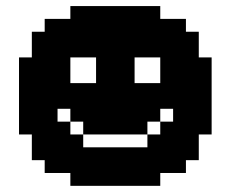

<svg xmlns="http://www.w3.org/2000/svg" viewBox="-20 -728 748 623"><path d="M166.7 -500H208.3V-458.3H166.7ZM291.7 -416.7H333.3V-375H291.7ZM291.7 -375H333.3V-333.3H291.7ZM250 -375H291.7V-333.3H250ZM208.3 -375H250V-333.3H208.3ZM166.7 -416.7H208.3V-375H166.7ZM166.7 -458.3H208.3V-416.7H166.7ZM208.3 -416.7H250V-375H208.3ZM250 -416.7H291.7V-375H250ZM125 -500H166.7V-458.3H125ZM333.3 -500H375V-458.3H333.3ZM291.7 -333.3H333.3V-291.7H291.7ZM166.7 -541.7H208.3V-500H166.7ZM125 -375H166.7V-333.3H125ZM125 -333.3H166.7V-291.7H125ZM125 -416.7H166.7V-375H125ZM125 -458.3H166.7V-416.7H125ZM125 -541.7H166.7V-500H125ZM333.3 -541.7H375V-500H333.3ZM333.3 -458.3H375V-416.7H333.3ZM333.3 -375H375V-333.3H333.3ZM333.3 -333.3H375V-291.7H333.3ZM250 -333.3H291.7V-291.7H250ZM166.7 -583.3H208.3V-541.7H166.7ZM208.3 -583.3H250V-541.7H208.3ZM250 -583.3H291.7V-541.7H250ZM291.7 -583.3H333.3V-541.7H291.7ZM375 -500H416.7V-458.3H375ZM375 -458.3H416.7V-416.7H375ZM375 -416.7H416.7V-375H375ZM375 -375H416.7V-333.3H375ZM166.7 -291.7H208.3V-250H166.7ZM83.3 -375H125V-333.3H83.3ZM83.3 -416.7H125V-375H83.3ZM83.3 -458.3H125V-416.7H83.3ZM83.3 -500H125V-458.3H83.3ZM125 -583.3H166.7V-541.7H125ZM208.3 -625H250V-583.3H208.3ZM250 -625H291.7V-583.3H250ZM291.7 -625H333.3V-583.3H291.7ZM333.3 -583.3H375V-541.7H333.3ZM375 -541.7H416.7V-500H375ZM416.7 -583.3H458.3V-541.7H416.7ZM416.7 -416.7H458.3V-375H416.7ZM416.7 -375H458.3V-333.3H416.7ZM416.7 -333.3H458.3V-291.7H416.7ZM375 -583.3H416.7V-541.7H375ZM333.3 -625H375V-583.3H333.3ZM458.3 -416.7H500V-375H458.3ZM458.3 -375H500V-333.3H458.3ZM375 -333.3H416.7V-291.7H375ZM125 -291.7H166.7V-250H125ZM208.3 -250H250V-208.3H208.3ZM250 -250H291.7V-208.3H250ZM166.7 -625H208.3V-583.3H166.7ZM250 -666.7H291.7V-625H250ZM291.7 -666.7H333.3V-625H291.7ZM333.3 -666.7H375V-625H333.3ZM375 -666.7H416.7V-625H375ZM375 -625H416.7V-583.3H375ZM416.7 -625H458.3V-583.3H416.7ZM458.3 -583.3H500V-541.7H458.3ZM500 -416.7H541.7V-375H500ZM166.7 -250H208.3V-208.3H166.7ZM458.3 -625H500V-583.3H458.3ZM500 -583.3H541.7V-541.7H500ZM541.7 -541.7H583.3V-500H541.7ZM541.7 -500H583.3V-458.3H541.7ZM541.7 -458.3H583.3V-416.7H541.7ZM541.7 -416.7H583.3V-375H541.7ZM541.7 -375H583.3V-333.3H541.7ZM416.7 -250H458.3V-208.3H416.7ZM458.3 -250H500V-208.3H458.3ZM500 -291.7H541.7V-250H500ZM250 -208.3H291.7V-166.7H250ZM291.7 -208.3H333.3V-166.7H291.7ZM333.3 -208.3H375V-166.7H333.3ZM375 -208.3H416.7V-166.7H375ZM41.7 -541.7H83.3V-500H41.7ZM41.7 -500H83.3V-458.3H41.7ZM41.7 -458.3H83.3V-416.7H41.7ZM41.7 -416.7H83.3V-375H41.7ZM41.7 -375H83.3V-333.3H41.7ZM41.7 -333.3H83.3V-291.7H41.7ZM83.3 -333.3H125V-291.7H83.3ZM83.3 -291.7H125V-250H83.3ZM125 -250H166.7V-208.3H125ZM166.7 -208.3H208.3V-166.7H166.7ZM208.3 -208.3H250V-166.7H208.3ZM250 -166.7H291.7V-125H250ZM291.7 -166.7H333.3V-125H291.7ZM333.3 -166.7H375V-125H333.3ZM375 -166.7H416.7V-125H375ZM416.7 -208.3H458.3V-166.7H416.7ZM458.3 -208.3H500V-166.7H458.3ZM500 -250H541.7V-208.3H500ZM541.7 -333.3H583.3V-291.7H541.7ZM208.3 -166.7H250V-125H208.3ZM125 -208.3H166.7V-166.7H125ZM83.3 -250H125V-208.3H83.3ZM83.3 -541.7H125V-500H83.3ZM83.3 -583.3H125V-541.7H83.3ZM83.3 -625H125V-583.3H83.3ZM125 -625H166.7V-583.3H125ZM125 -666.7H166.7V-625H125ZM166.7 -666.7H208.3V-625H166.7ZM208.3 -666.7H250V-625H208.3ZM208.3 -708.3H250V-666.7H208.3ZM250 -708.3H291.7V-666.7H250ZM291.7 -708.3H333.3V-666.7H291.7ZM333.3 -708.3H375V-666.7H333.3ZM375 -708.3H416.7V-666.7H375ZM416.7 -708.3H458.3V-666.7H416.7ZM416.7 -666.7H458.3V-625H416.7ZM458.3 -666.7H500V-625H458.3ZM500 -625H541.7V-583.3H500ZM500 -666.7H541.7V-625H500ZM416.7 -166.7H458.3V-125H416.7ZM458.3 -166.7H500V-125H458.3ZM500 -208.3H541.7V-166.7H500ZM541.7 -208.3H583.3V-166.7H541.7ZM541.7 -250H583.3V-208.3H541.7ZM541.7 -291.7H583.3V-250H541.7ZM583.3 -250H625V-208.3H583.3ZM583.3 -291.7H625V-250H583.3ZM625 -333.3H666.7V-291.7H625ZM625 -375H666.7V-333.3H625ZM625 -416.7H666.7V-375H625ZM625 -458.3H666.7V-416.7H625ZM625 -500H666.7V-458.3H625ZM625 -541.7H666.7V-500H625ZM583.3 -541.7H625V-500H583.3ZM583.3 -500H625V-458.3H583.3ZM583.3 -458.3H625V-416.7H583.3ZM583.3 -416.7H625V-375H583.3ZM583.3 -375H625V-333.3H583.3ZM583.3 -333.3H625V-291.7H583.3ZM541.7 -583.3H583.3V-541.7H541.7ZM541.7 -625H583.3V-583.3H541.7ZM583.3 -583.3H625V-541.7H583.3ZM583.3 -625H625V-583.3H583.3ZM541.7 -666.7H583.3V-625H541.7ZM458.3 -708.3H500V-666.7H458.3ZM500 -541.7H541.7V-500H500ZM500 -500H541.7V-458.3H500ZM500 -458.3H541.7V-416.7H500ZM458.3 -458.3H500V-416.7H458.3ZM416.7 -458.3H458.3V-416.7H416.7ZM208.3 -458.3H250V-416.7H208.3ZM250 -458.3H291.7V-416.7H250ZM291.7 -458.3H333.3V-416.7H291.7ZM291.7 -541.7H333.3V-500H291.7ZM291.7 -500H333.3V-458.3H291.7ZM291.7 -250H333.3V-208.3H291.7ZM333.3 -250H375V-208.3H333.3ZM375 -250H416.7V-208.3H375ZM166.7 -333.3H208.3V-291.7H166.7ZM208.3 -291.7H250V-250H208.3ZM458.3 -291.7H500V-250H458.3ZM500 -333.3H541.7V-291.7H500ZM333.3 -416.7H375V-375H333.3Z"/></svg>

Font: Yarndings 20
Style: Regular
Weight: 400
Designer: Sarah Cadigan-Fried
Version: Version 1.000; ttfautohint (v1.8.4.7-5d5b)